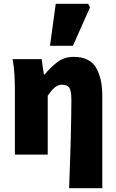

<svg xmlns="http://www.w3.org/2000/svg" viewBox="-20 -810 610 1006"><path d="M342 176Q344 118 346.5 53.5Q349 -11 350.5 -74Q352 -137 353 -192Q354 -247 354 -286Q354 -334 343.5 -350Q333 -366 304 -366Q290 -366 277.5 -359Q265 -352 253.5 -339Q242 -326 230 -308V0H58V-340Q58 -370 56 -414Q54 -458 46 -500H198L210 -420H214Q244 -456 279.5 -484Q315 -512 366 -512Q449 -512 482.5 -456.5Q516 -401 516 -308V176ZM242 -570 272 -790H442L452 -772L362 -570Z"/></svg>

Font: Source Sans 3 Black
Style: Regular
Weight: 900
Designer: Paul D. Hunt
Foundry: Adobe
Version: Version 3.046;hotconv 1.0.118;makeotfexe 2.5.65603